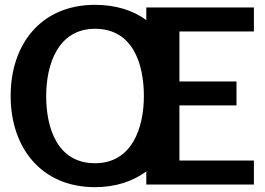

<svg xmlns="http://www.w3.org/2000/svg" viewBox="-20 -763 1095 794"><path d="M585 -54V0H1030V-99H722V-327H958V-426H722V-633H1030V-732H585V-680C530 -720 459 -743 373 -743C149 -743 24 -580 24 -366C24 -154 149 11 373 11C458 11 529 -13 585 -54ZM373 -88C216 -88 171 -235 171 -366C171 -495 219 -644 373 -644C531 -644 575 -496 575 -366C575 -236 527 -88 373 -88Z"/></svg>

Font: Rosario
Style: Bold
Weight: 700
Designer: Hector Gatti
Foundry: Omnibus Type
Version: Version 1.100